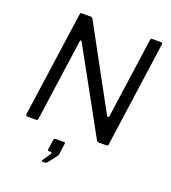

<svg xmlns="http://www.w3.org/2000/svg" viewBox="-171 -868 1098 1232"><g transform="rotate(20 378.5 -251.5)"><path d="M715.6 -742Q726 -742 724.7 -729.6L623.7 -9.8Q622.7 0 611.7 0H563.1Q556.8 0 552.1 -2.1Q547.3 -4.2 543.5 -10.6L235.1 -570.6Q231.4 -577.8 227.4 -576.8Q223.4 -575.8 222.1 -567L144 -11Q143 -4.8 140.3 -2.4Q137.6 0 130.2 0H72.4Q65.8 0 63.1 -4.2Q60.5 -8.5 61.5 -15.1L162.7 -730.8Q163.9 -738.2 166 -740.1Q168 -742 174.7 -742H232.6Q240.2 -742 244.2 -739.3Q248.2 -736.5 251.3 -729.9L549.9 -181.8Q554.9 -173.6 560.3 -174.7Q565.7 -175.8 566.7 -186.1L643.5 -732.1Q644.7 -738.4 646.8 -740.2Q648.8 -742 654.8 -742ZM259.9 238.8Q256.3 238.8 255.8 235.9Q255.3 233.1 258.2 229.3L294.5 175.8Q298.4 169.2 297.4 165.3Q296.4 161.4 291.3 161.4H277.2Q272.1 161.4 270.4 159.2Q268.6 157 269.9 150.1L279.1 84.7Q281.4 72.9 290.6 72.9H349.7Q358 72.9 357 81.1L346.4 158.8Q344.4 165.2 341.7 169.4L296.2 228.4Q292.1 233.3 288.2 236Q284.4 238.8 277 238.8Z"/></g></svg>

Font: Libre Franklin Thin
Style: Italic
Weight: 100
Italic angle: -8°
Designer: Pablo Impallari, Rodrigo Fuenzalida, Nhung Nguyen
Foundry: Impallari Type
Version: Version 3.000